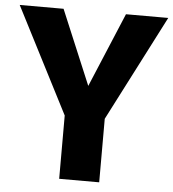

<svg xmlns="http://www.w3.org/2000/svg" viewBox="-61 -797 763 846"><g transform="rotate(5 320.5 -374.0)"><path d="M649 -748H462L324 -419L186 -748H-8L232 -280V0H409V-281Z"/></g></svg>

Font: Glow Sans SC Normal ExtraBold
Style: Regular
Weight: 800
Designer: Ryoko NISHIZUKA (kana, bopomofo & ideographs); Paul D. Hunt (Latin, Greek & Cyrillic); Sandoll Communications, Soo-young
Version: Version 0.93